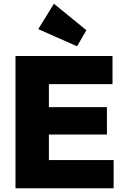

<svg xmlns="http://www.w3.org/2000/svg" viewBox="-20 -1009 667 1029"><path d="M63 0V-709H242V0ZM205 0V-151H589V0ZM205 -288V-435H553V-288ZM205 -558V-709H583V-558ZM393 -761 185 -853 269 -989 443 -847Z"/></svg>

Font: Outfit ExtraBold
Style: Regular
Weight: 800
Designer: Rodrigo Fuenzalida
Foundry: fragTYPE
Version: Version 1.100;gftools[0.9.27]